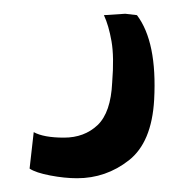

<svg xmlns="http://www.w3.org/2000/svg" viewBox="-20 -32 269 279"><path d="M23 213 29 160Q43.5 168 73 168Q102.5 168 121.8 149.8Q141 131.5 143 88Q146 50.5 142 27.8Q138 5 131 -10L162 -12L179 -10Q208.5 29 204 113Q200.5 175 167.2 201Q134 227 92 227Q74 227 53 223Q32 219 23 213Z"/></svg>

Font: Merriweather Sans Light
Style: Regular
Weight: 300
Designer: Eben Sorkin
Foundry: Eben Sorkin
Version: Version 2.001; ttfautohint (v1.8.3)